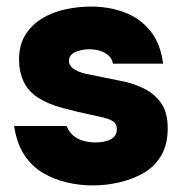

<svg xmlns="http://www.w3.org/2000/svg" viewBox="-20 -557 554 585"><path d="M262 8Q224 8 184.5 -1Q145 -10 111 -30Q77 -50 54 -85Q31 -120 23 -173H183Q189 -157 201.5 -145.5Q214 -134 232.5 -128.5Q251 -123 270 -123Q283 -123 295 -125Q307 -127 316.5 -132Q326 -137 331 -144.5Q336 -152 336 -163Q336 -179 325.5 -186.5Q315 -194 296.5 -198.5Q278 -203 254 -208Q215 -216 170.5 -228Q126 -240 95 -260Q80 -270 69 -282.5Q58 -295 51.5 -309.5Q45 -324 41.5 -340.5Q38 -357 38 -376Q38 -420 57.5 -451Q77 -482 108.5 -501Q140 -520 179 -528.5Q218 -537 257 -537Q312 -537 359 -519.5Q406 -502 437.5 -463.5Q469 -425 477 -363H324Q321 -383 301 -395Q281 -407 251 -407Q240 -407 229 -404.5Q218 -402 209.5 -398.5Q201 -395 195.5 -388Q190 -381 190 -371Q190 -364 194.5 -357Q199 -350 208.5 -344.5Q218 -339 233 -334Q267 -327 299 -320.5Q331 -314 360 -308Q392 -301 422 -285.5Q452 -270 471.5 -242Q491 -214 491 -166Q491 -116 470.5 -82Q450 -48 416 -29Q382 -10 342 -1Q302 8 262 8Z"/></svg>

Font: Onest ExtraBold
Style: Regular
Weight: 800
Designer: Dmitri Voloshin, Andrey Kudryavtsev
Foundry: Dmitri Voloshin, Andrey Kudryavtsev
Version: Version 1.000;gftools[0.9.33]